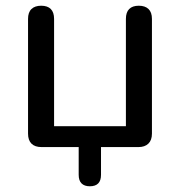

<svg xmlns="http://www.w3.org/2000/svg" viewBox="-20 -514 629 671"><path d="M294 137Q275 137 265 127Q255 117 255 97V0H125Q102 0 90 -12Q78 -24 78 -47V-448Q78 -471 90 -482.5Q102 -494 124 -494Q146 -494 157.5 -482.5Q169 -471 169 -448V-73H420V-448Q420 -471 431.5 -482.5Q443 -494 465 -494Q487 -494 499 -482.5Q511 -471 511 -448V-47Q511 -24 498.5 -12Q486 0 464 0H333V97Q333 137 294 137Z"/></svg>

Font: Nunito Medium
Style: Regular
Weight: 500
Designer: Vernon Adams
Foundry: Vernon Adams
Version: Version 3.601